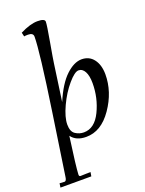

<svg xmlns="http://www.w3.org/2000/svg" viewBox="-216 -812 853 1133"><g transform="rotate(-20 210.0 -245.5)"><path d="M349.1 -275.9Q349.1 -322.3 335 -348.6Q320.8 -375 296.4 -375Q272 -375 230 -325.7Q187.5 -276.4 156.2 -209Q125 -141.6 125 -96.7Q125 -52.2 149.4 -36.1Q173.8 -20 202.1 -20Q270 -20 309.6 -101.6Q349.1 -183.1 349.1 -275.9ZM58.1 -698.2Q122.1 -730.5 168 -730.5Q213.9 -730.5 213.9 -710.9Q213.9 -690.4 195.8 -588.9Q177.7 -486.8 174.8 -463.9L142.1 -231.9Q185.5 -334 236.3 -381.8Q287.1 -429.7 335 -430.2Q382.8 -430.2 410.2 -394.5Q437.5 -358.9 438 -299.8Q438 -189 369.1 -89.4Q300.3 10.3 206.1 9.8Q143.1 9.8 113.8 -30.8Q87.9 154.3 85.9 203.1Q85.9 215.3 95.2 214.8L158.2 212.9L153.8 238.8H-40L-36.1 212.9L-4.9 214.8Q6.3 213.9 9.3 190.9Q12.2 168 66.9 -195.8Q121.1 -560.1 121.1 -650.9Q121.1 -674.8 87.9 -674.8Q72.8 -674.8 64 -672.9Z"/></g></svg>

Font: Unna-Italic
Style: Italic
Weight: 400
Italic angle: -8°
Designer: Jorge de Buen U.
Foundry: Omnibus-Type
Version: Version 2.006;PS 002.006;hotconv 1.0.70;makeotf.lib2.5.58329